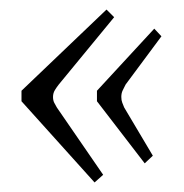

<svg xmlns="http://www.w3.org/2000/svg" viewBox="-20 -460 386 402"><path d="M178 -78 25 -248V-270L203 -440L219 -424L103 -283Q99 -278 95 -271.5Q91 -265 91 -257Q91 -250 93.5 -245Q96 -240 99 -235L196 -94ZM283 -118 183 -248V-270L303 -400L318 -384L243 -283Q240 -277 237 -271Q234 -265 234 -257Q234 -250 236 -245Q238 -240 240 -235L300 -134Z"/></svg>

Font: Bona Nova SC
Style: Italic
Weight: 400
Italic angle: -4°
Designer: Mateusz Machalski
Foundry: Capitalics
Version: Version 4.001; ttfautohint (v1.8.4.7-5d5b)